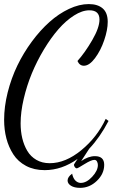

<svg xmlns="http://www.w3.org/2000/svg" viewBox="-20 -739 547 932"><path d="M414.1 -689Q378.9 -689 339.4 -663.8Q299.8 -638.7 263.4 -596.9Q227.1 -555.2 193.1 -498.8Q159.2 -442.4 134.5 -382.6Q109.9 -322.8 95 -258.8Q80.1 -194.8 80.1 -140.1Q80.1 -101.6 88.1 -67.9Q96.2 -34.2 112.5 -6.6Q128.9 21 156.7 37.1Q184.6 53.2 221.2 53.2Q297.9 53.2 374.8 -10Q451.7 -73.2 493.2 -162.1L506.8 -151.9Q465.3 -72.3 413.1 -17.1L374 43Q408.7 19 440.9 19Q485.8 19 485.8 61Q485.8 104.5 450.4 138.7Q415 172.9 369.1 172.9Q340.8 172.9 324.5 162.6Q308.1 152.3 308.1 137.2Q308.1 120.1 330.1 104Q335 127 346.4 137.9Q357.9 148.9 372.1 148.9Q399.9 148.9 427.5 119.1Q455.1 89.4 455.1 62Q455.1 52.7 450.9 44.9Q446.8 37.1 438 37.1Q422.9 37.1 390.1 57.6Q357.4 78.1 353 78.1Q347.2 78.1 343 72Q338.9 65.9 338.9 60.1Q338.9 58.6 356.9 32.2Q280.3 86.9 196.8 86.9Q145.5 86.9 106.4 66.2Q67.4 45.4 44.7 10.3Q22 -24.9 11 -67.1Q0 -109.4 0 -157.2Q0 -221.7 17.3 -290.5Q34.7 -359.4 64.2 -420.7Q93.8 -481.9 134.5 -537.1Q175.3 -592.3 220.2 -632.3Q265.1 -672.4 314.9 -695.8Q364.7 -719.2 411.1 -719.2Q454.1 -719.2 478.5 -698.2Q502.9 -677.2 502.9 -632.8Q502.9 -593.8 485.8 -543.7Q468.8 -493.7 441.2 -456.8Q413.6 -419.9 387.2 -419.9Q366.2 -419.9 356 -442.9Q393.1 -484.4 428 -544.7Q462.9 -605 462.9 -644Q462.9 -689 414.1 -689Z"/></svg>

Font: Dancing Script OT
Style: Regular
Weight: 400
Foundry: Pablo Impallari. www.impallari.com
Version: Version 1.000